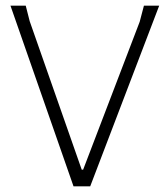

<svg xmlns="http://www.w3.org/2000/svg" viewBox="-20 -659 592 679"><path d="M17 -639H71L85 -584L269 -59H274L474 -582L489 -639H543L299 0H240Z"/></svg>

Font: t
Style: Regular
Weight: 300
Designer: Juan Pablo del Peral
Foundry: Huerta Tipografica
Version: Version 2.004; ttfautohint (v1.8.1)